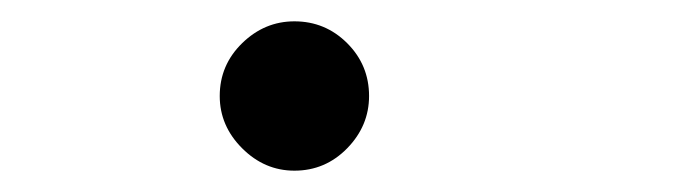

<svg xmlns="http://www.w3.org/2000/svg" viewBox="-20 -146 652 180"><path d="M256 14Q228 14 207 -7Q186 -28 186 -56Q186 -85 207 -105.5Q228 -126 256 -126Q285 -126 305.5 -105.5Q326 -85 326 -56Q326 -28 305.5 -7Q285 14 256 14Z"/></svg>

Font: Space Mono
Style: Italic
Weight: 400
Italic angle: -12°
Monospace: yes
Designer: Colophon Foundry + Benjamin Critton
Foundry: Colophon Foundry & Benjamin Critton
Version: Version 1.003; ttfautohint (v1.8.4.7-5d5b)